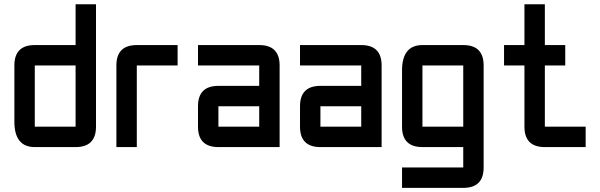

<svg xmlns="http://www.w3.org/2000/svg" viewBox="-20 -704 2872 919"><path d="M439.5 -97.7Q439.5 0 341.8 0H146.5Q48.8 0 48.8 -122.1V-390.6Q48.8 -488.3 146.5 -488.3H341.8V-683.6H439.5ZM146.5 -97.7H341.8V-390.6H146.5Z M634.8 -488.3H830.1V-390.6H634.8V0H537.1V-390.6Q537.1 -488.3 634.8 -488.3Z M1318.4 0H1025.4Q927.7 0 927.7 -97.7V-195.3Q927.7 -293 1025.4 -293H1220.7V-390.6H927.7V-488.3H1220.7Q1318.4 -488.3 1318.4 -390.6ZM1025.4 -97.7H1220.7V-195.3H1025.4Z M1806.6 0H1513.7Q1416 0 1416 -97.7V-195.3Q1416 -293 1513.7 -293H1709V-390.6H1416V-488.3H1709Q1806.6 -488.3 1806.6 -390.6ZM1513.7 -97.7H1709V-195.3H1513.7Z M2197.3 195.3H1904.3V97.7H2197.3V0H2002Q1904.3 0 1904.3 -97.7V-366.2Q1904.3 -488.3 2002 -488.3H2197.3Q2294.9 -488.3 2294.9 -390.6V97.7Q2294.9 195.3 2197.3 195.3ZM2002 -97.7H2197.3V-390.6H2002Z M2587.9 0Q2490.2 0 2490.2 -97.7V-390.6H2392.6V-488.3H2490.2V-683.6H2587.9V-488.3H2685.5V-390.6H2587.9V-97.7H2783.2V0Z"/></svg>

Font: BabelStone Runic Byrhtferth
Style: Regular
Weight: 400
Designer: Andrew West
Foundry: BabelStone
Version: Version 7.004;November 9, 2023